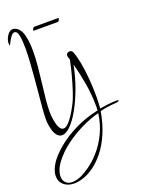

<svg xmlns="http://www.w3.org/2000/svg" viewBox="-309 -969 1087 1455"><g transform="rotate(-20 235.0 -241.5)"><path d="M28 388Q-23 388 -55 361Q-87 334 -87 288Q-87 241 -49 184Q-18 139 42 88.5Q102 38 188 -5.5Q274 -49 381 -72Q382 -82 382 -92Q382 -102 382 -112Q382 -198 367 -287Q352 -376 329 -461Q310 -364 278 -278Q246 -192 209 -126.5Q172 -61 134.5 -24Q97 13 65 13Q38 13 18.5 -17Q-1 -47 -9 -114Q-10 -119 -10 -126.5Q-10 -134 -10 -142Q-10 -175 -6 -225.5Q-2 -276 4 -337Q10 -398 15.5 -463Q21 -528 25 -589.5Q29 -651 29 -703Q29 -765 21 -804.5Q13 -844 -8 -844Q-22 -844 -34 -829.5Q-46 -815 -55.5 -797.5Q-65 -780 -70.5 -769Q-76 -758 -77 -765Q-78 -769 -78.5 -772.5Q-79 -776 -79 -780Q-79 -799 -70 -820Q-61 -841 -46 -856Q-31 -871 -12 -871Q-5 -871 4 -868Q45 -852 60.5 -797Q76 -742 76 -666Q76 -608 70 -543Q64 -478 56 -413Q48 -348 42 -290Q36 -232 36 -187Q36 -176 36.5 -165.5Q37 -155 38 -146Q46 -83 60 -57Q74 -31 92 -31Q112 -31 133.5 -53Q155 -75 176 -108Q197 -141 214 -174Q235 -213 254 -271.5Q273 -330 289.5 -392.5Q306 -455 316 -506L307 -535Q305 -550 314 -557.5Q323 -565 333 -565Q353 -565 359 -549Q374 -513 385.5 -452Q397 -391 403 -319.5Q409 -248 409 -179Q409 -153 408 -127.5Q407 -102 405 -79Q437 -84 470.5 -88.5Q504 -93 540 -93H545Q557 -93 557 -89Q557 -86 550 -82.5Q543 -79 530 -78Q499 -76 466.5 -71.5Q434 -67 402 -59Q384 42 351 117Q318 192 277 243Q236 294 194 325Q149 358 106 373Q63 388 28 388ZM17 373Q38 373 65 365Q92 357 123 338Q193 297 247 236.5Q301 176 335 102.5Q369 29 379 -51Q309 -33 235.5 3Q162 39 98 87Q34 135 -9 192Q-32 222 -43 250.5Q-54 279 -54 303Q-54 334 -35.5 353.5Q-17 373 17 373ZM133 -805Q130 -805 130 -809Q130 -814 136 -823Q142 -832 148 -832H341Q343 -832 343 -829Q343 -823 338.5 -814Q334 -805 327 -805Z"/></g></svg>

Font: Inspiration
Style: Regular
Weight: 400
Designer: Robert E. Leuschke
Foundry: Robert E. Leuschke
Version: Version 2.010; ttfautohint (v1.8.3)